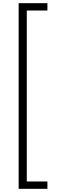

<svg xmlns="http://www.w3.org/2000/svg" viewBox="-20 -940 379 1210"><path d="M97.5 250V-920H278.8V-873.8H148.8V203.8H278.8V250Z"/></svg>

Font: Now Light
Style: Regular
Weight: 300
Designer: Alfredo Marco Pradil
Foundry: Alfredo Marco Pradil
Version: Version 1.002;PS 001.002;hotconv 1.0.88;makeotf.lib2.5.64775